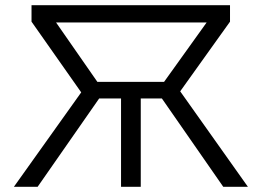

<svg xmlns="http://www.w3.org/2000/svg" viewBox="-20 -720 1008 740"><path d="M33.5 0 293 -364 101.5 -636.5V-700H866.5V-636.5L674.5 -368L935.5 0H840.5L585.5 -367L776.5 -633.5H196L381 -367.5L125 0ZM446.5 0V-340.5H331V-404.5H637.5V-340.5H522.5V0Z"/></svg>

Font: Geologica Cursive ExtraLight
Style: Regular
Weight: 250
Designer: Sindre Bremnes, Frode Helland
Foundry: Monokrom Skriftforlag AS
Version: Version 1.010;gftools[0.9.28]